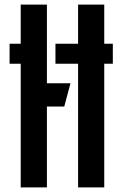

<svg xmlns="http://www.w3.org/2000/svg" viewBox="-20 -820 536 840"><path d="M21.9 -628.8H154.1V-541.2H21.9ZM222.6 -628.8H473.6V-541.2H222.6ZM70.6 0V-800H185.2V0ZM143.1 -353.9V-455.6H288.3L261.2 -353.9ZM321.6 0V-800H436.1V0Z"/></svg>

Font: Big Shoulders Stencil Text Thin
Style: Regular
Weight: 100
Designer: Patric King
Foundry: XO Type Co
Version: Version 2.001